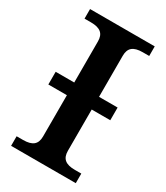

<svg xmlns="http://www.w3.org/2000/svg" viewBox="-177 -776 735 851"><g transform="rotate(30 190.5 -350.0)"><path d="M254 -107V-318H349V-383H254V-593C254 -633 275 -651 323 -651H356V-700H25V-651H58C106 -651 127 -633 127 -593V-383H32V-318H127V-107C127 -67 106 -49 58 -49H25V0H356V-49H323C275 -49 254 -67 254 -107Z"/></g></svg>

Font: LT Superior Serif Semibold
Style: Regular
Weight: 600
Designer: Daniel Lyons
Foundry: LyonsType
Version: Version 2.120;FEAKit 1.0